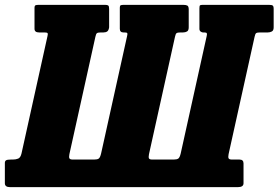

<svg xmlns="http://www.w3.org/2000/svg" viewBox="-54 -770 1146 790"><path d="M338.5 -618.5 231.5 -135.5Q229 -123 231.8 -118.2Q234.5 -113.5 245.5 -113.5H333.5Q346.5 -113.5 352.2 -117.5Q358 -121.5 362 -138.5L468.5 -619.5Q471 -629 470 -632.8Q469 -636.5 459.5 -636.5H454Q439 -636.5 439 -651.5V-737Q439 -747 443 -748.5Q447 -750 455.5 -750H700Q711 -750 716.5 -747.2Q722 -744.5 722.5 -733V-657.5Q722.5 -644.5 715.5 -640.5Q708.5 -636.5 699 -636.5H689Q677 -636.5 672.8 -633.8Q668.5 -631 666 -618.5L559 -135.5Q556.5 -123 559 -118.2Q561.5 -113.5 572.5 -113.5H660.5Q673.5 -113.5 679.5 -117.5Q685.5 -121.5 689.5 -138.5L796 -619.5Q798.5 -629 797 -632.8Q795.5 -636.5 787 -636.5H781Q777 -636.5 771.8 -640Q766.5 -643.5 766.5 -651.5V-735.5Q766.5 -745.5 768.8 -747.8Q771 -750 779.5 -750H1053Q1064 -750 1068 -747.2Q1072 -744.5 1072 -733V-657.5Q1072 -644.5 1064.5 -640.5Q1057 -636.5 1048 -636.5H1016.5Q1004.5 -636.5 1000.2 -633.8Q996 -631 993.5 -618.5L886.5 -135.5Q884 -123 886.8 -118.2Q889.5 -113.5 900.5 -113.5H931.5Q948 -113.5 948 -97.5V-16Q948 0 924.5 0H-12.5Q-34 0 -34 -16V-99.5Q-34 -107.5 -28.8 -110.5Q-23.5 -113.5 -9.5 -113.5H-1.5Q11.5 -113.5 21 -117.5Q30.5 -121.5 34.5 -138.5L141 -619.5Q143.5 -629 142.2 -632.8Q141 -636.5 130 -636.5H107Q88 -636.5 88 -651.5V-737Q88 -746.5 92 -748.2Q96 -750 104.5 -750H379.5Q388 -750 391.5 -747.2Q395 -744.5 395 -733V-657.5Q393 -644.5 387 -640.5Q381 -636.5 371.5 -636.5H361.5Q349.5 -636.5 345.2 -633.8Q341 -631 338.5 -618.5Z"/></svg>

Font: Besley* Condensed Heavy
Style: Italic
Weight: 800
Width: 3
Italic angle: -13°
Designer: Owen Earl
Foundry: indestructible type*
Version: Version 3.000; ttfautohint (v1.8.3)